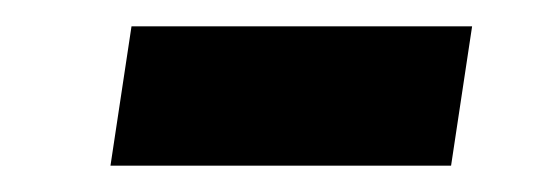

<svg xmlns="http://www.w3.org/2000/svg" viewBox="-20 -358 407 146"><path d="M64 -232 80 -338H339L323 -232Z"/></svg>

Font: Azeri Sans SemiBold
Style: Italic
Weight: 600
Designer: Hector Gatti & Omnibus-Type (original fonts) / Cristiano Sobral (main changes and remastering)
Foundry: Omnibus-Type
Version: Version 0.07;August 21, 2020;FontCreator 13.0.0.2681 64-bit;